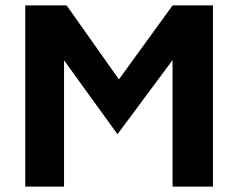

<svg xmlns="http://www.w3.org/2000/svg" viewBox="-20 -687 877 707"><path d="M73 0V-667H225.4L456.8 -339.6L374.8 -335.2L615.4 -667H764.2V0H615.4V-551.8L646.8 -508L412.6 -192.8L182.6 -510.8L215.8 -537V0Z"/></svg>

Font: Maven Pro VF Beta
Style: Regular
Weight: 400
Designer: Joe Prince
Foundry: Joe Prince
Version: Version 2.002